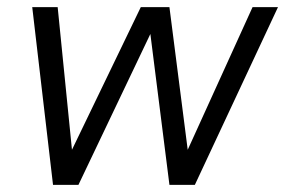

<svg xmlns="http://www.w3.org/2000/svg" viewBox="-20 -516 796 536"><path d="M128 0 70 -496H141L184 -67H166L373 -496H453L508 -67H490L685 -496H756L524 0H453L396 -451H414L199 0Z"/></svg>

Font: DM Sans 24pt Light
Style: Italic
Weight: 300
Italic angle: -10°
Designer: Colophon Foundry, Jonny Pinhorn
Foundry: Colophon Foundry
Version: Version 4.004;gftools[0.9.30]